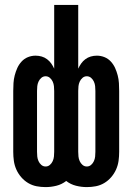

<svg xmlns="http://www.w3.org/2000/svg" viewBox="-20 -755 540 783"><path d="M166 8Q147 8 129 4.5Q111 1 95 -8.5Q79 -18 66.5 -32.5Q54 -47 46.5 -64Q39 -81 36.5 -99Q34 -117 34 -136V-384Q34 -400 35 -416Q36 -432 40 -447.5Q44 -463 50.5 -477.5Q57 -492 68 -504Q79 -516 94 -522Q109 -528 125 -528Q138 -528 150 -524.5Q162 -521 172 -513.5Q182 -506 189 -496Q196 -486 201 -475V-735H299V-475Q304 -486 311 -496Q318 -506 328 -513.5Q338 -521 350 -524.5Q362 -528 375 -528Q391 -528 406 -522Q421 -516 432 -504Q443 -492 449.5 -477.5Q456 -463 460 -447.5Q464 -432 465 -416Q466 -400 466 -384V-136Q466 -117 463.5 -99Q461 -81 453.5 -64Q446 -47 433.5 -32.5Q421 -18 405 -8.5Q389 1 371 4.5Q353 8 334 8Q312 8 290 2.5Q268 -3 250 -17Q232 -3 210 2.5Q188 8 166 8ZM334 -76Q344 -76 351.5 -82.5Q359 -89 363 -98Q367 -107 368 -116.5Q369 -126 369 -136V-384Q369 -394 368 -403.5Q367 -413 363 -422Q359 -431 351.5 -437.5Q344 -444 334 -444Q324 -444 316.5 -437.5Q309 -431 305 -422Q301 -413 300 -403.5Q299 -394 299 -384V-136Q299 -126 300 -116.5Q301 -107 305 -98Q309 -89 316.5 -82.5Q324 -76 334 -76ZM166 -76Q176 -76 183.5 -82.5Q191 -89 195 -98Q199 -107 200 -116.5Q201 -126 201 -136V-384Q201 -394 200 -403.5Q199 -413 195 -422Q191 -431 183.5 -437.5Q176 -444 166 -444Q156 -444 148.5 -437.5Q141 -431 137 -422Q133 -413 132 -403.5Q131 -394 131 -384V-136Q131 -126 132 -116.5Q133 -107 137 -98Q141 -89 148.5 -82.5Q156 -76 166 -76Z"/></svg>

Font: Iosevka Fixed
Style: Bold
Weight: 700
Monospace: yes
Designer: Belleve Invis
Foundry: Belleve Invis
Version: Version 32.3.0